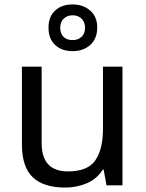

<svg xmlns="http://www.w3.org/2000/svg" viewBox="-20 -837 658 867"><path d="M533 -536V0H461L448 -71H444Q418 -29 372 -9.5Q326 10 274 10Q177 10 128 -36.5Q79 -83 79 -185V-536H168V-191Q168 -63 287 -63Q376 -63 410.5 -113Q445 -163 445 -257V-536ZM308 -606Q259 -606 229 -634Q199 -662 199 -712Q199 -762 229 -789.5Q259 -817 308 -817Q355 -817 387 -789.5Q419 -762 419 -713Q419 -662 387.5 -634Q356 -606 308 -606ZM308 -656Q333 -656 348.5 -671Q364 -686 364 -712Q364 -738 348 -753Q332 -768 308 -768Q284 -768 268 -753Q252 -738 252 -712Q252 -686 266.5 -671Q281 -656 308 -656Z"/></svg>

Font: Noto Sans Kharoshthi
Style: Regular
Weight: 400
Designer: Monotype Design Team
Foundry: Monotype Imaging Inc.
Version: Version 2.004; ttfautohint (v1.8.4.7-5d5b)